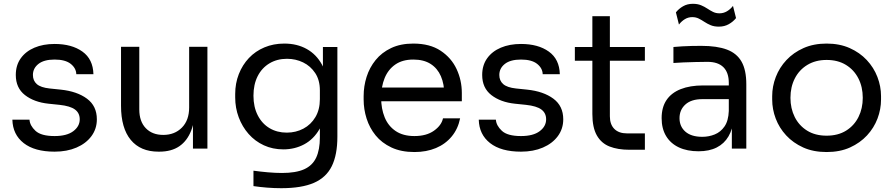

<svg xmlns="http://www.w3.org/2000/svg" viewBox="-20 -781 4702 1009"><path d="M267 16Q162 16 104.5 -29Q47 -74 45 -152H135Q137 -121 166.5 -93.5Q196 -66 267 -66Q331 -66 365 -91.5Q399 -117 399 -154Q399 -187 374 -205.5Q349 -224 293 -230L235 -236Q159 -244 111 -281.5Q63 -319 63 -387Q63 -438 89 -474.5Q115 -511 161 -530.5Q207 -550 267 -550Q357 -550 413 -510Q469 -470 471 -391H381Q380 -423 351.5 -445.5Q323 -468 267 -468Q211 -468 182 -445Q153 -422 153 -387Q153 -357 173.5 -339Q194 -321 241 -316L299 -310Q385 -301 437 -262.5Q489 -224 489 -154Q489 -104 460.5 -65.5Q432 -27 382 -5.5Q332 16 267 16Z M817 16H813Q718 16 667 -46Q616 -108 616 -225V-535H712V-206Q712 -143 746 -107.5Q780 -72 838 -72Q898 -72 936 -110.5Q974 -149 974 -216V-535H1070V0H994V-229H1006Q1006 -150 985 -95.5Q964 -41 922.5 -12.5Q881 16 817 16Z M1458 208Q1421 208 1383.5 205Q1346 202 1312 197V116Q1348 121 1387.5 124.5Q1427 128 1462 128Q1535 128 1578.5 108.5Q1622 89 1641.5 47.5Q1661 6 1661 -59V-161L1693 -237Q1690 -156 1659 -102.5Q1628 -49 1578.5 -22.5Q1529 4 1469 4Q1413 4 1366.5 -17.5Q1320 -39 1286.5 -77Q1253 -115 1234.5 -164.5Q1216 -214 1216 -269V-287Q1216 -343 1235 -391.5Q1254 -440 1288 -476Q1322 -512 1369.5 -532Q1417 -552 1474 -552Q1541 -552 1592 -523.5Q1643 -495 1672.5 -440.5Q1702 -386 1705 -307L1677 -306V-534H1753V-63Q1753 33 1723.5 92.5Q1694 152 1629.5 180Q1565 208 1458 208ZM1487 -84Q1535 -84 1574.5 -105Q1614 -126 1637.5 -165.5Q1661 -205 1661 -260V-306Q1661 -360 1636.5 -397Q1612 -434 1573 -453Q1534 -472 1488 -472Q1436 -472 1396 -448Q1356 -424 1334 -380.5Q1312 -337 1312 -278Q1312 -219 1334.5 -175Q1357 -131 1396.5 -107.5Q1436 -84 1487 -84Z M2158 18Q2088 18 2037 -6Q1986 -30 1954 -69.5Q1922 -109 1906.5 -158Q1891 -207 1891 -258V-276Q1891 -328 1906.5 -377Q1922 -426 1954 -465.5Q1986 -505 2035.5 -528.5Q2085 -552 2152 -552Q2239 -552 2295.5 -514.5Q2352 -477 2379.5 -418Q2407 -359 2407 -292V-249H1933V-321H2337L2315 -282Q2315 -339 2297 -380.5Q2279 -422 2243 -445Q2207 -468 2152 -468Q2095 -468 2057.5 -442Q2020 -416 2001.5 -371Q1983 -326 1983 -267Q1983 -210 2001.5 -164.5Q2020 -119 2059 -92.5Q2098 -66 2158 -66Q2221 -66 2260.5 -94Q2300 -122 2308 -159H2398Q2387 -104 2354 -64Q2321 -24 2271 -3Q2221 18 2158 18Z M2718 16Q2613 16 2555.5 -29Q2498 -74 2496 -152H2586Q2588 -121 2617.5 -93.5Q2647 -66 2718 -66Q2782 -66 2816 -91.5Q2850 -117 2850 -154Q2850 -187 2825 -205.5Q2800 -224 2744 -230L2686 -236Q2610 -244 2562 -281.5Q2514 -319 2514 -387Q2514 -438 2540 -474.5Q2566 -511 2612 -530.5Q2658 -550 2718 -550Q2808 -550 2864 -510Q2920 -470 2922 -391H2832Q2831 -423 2802.5 -445.5Q2774 -468 2718 -468Q2662 -468 2633 -445Q2604 -422 2604 -387Q2604 -357 2624.5 -339Q2645 -321 2692 -316L2750 -310Q2836 -301 2888 -262.5Q2940 -224 2940 -154Q2940 -104 2911.5 -65.5Q2883 -27 2833 -5.5Q2783 16 2718 16Z M3369 6H3287Q3227 6 3183.5 -11Q3140 -28 3116.5 -69.5Q3093 -111 3093 -182V-696H3185V-170Q3185 -127 3208.5 -103.5Q3232 -80 3275 -80H3369ZM3369 -462H3001V-534H3369Z M3902 0H3826V-160H3810V-345Q3810 -400 3781.5 -428Q3753 -456 3698 -456Q3667 -456 3634 -455Q3601 -454 3571 -453Q3541 -452 3519 -450V-534Q3541 -536 3565.5 -537.5Q3590 -539 3616 -539.5Q3642 -540 3666 -540Q3748 -540 3800 -520.5Q3852 -501 3877 -457Q3902 -413 3902 -338ZM3651 14Q3591 14 3547.5 -6.5Q3504 -27 3480.5 -66Q3457 -105 3457 -160Q3457 -217 3482.5 -255Q3508 -293 3557 -312.5Q3606 -332 3675 -332H3820V-260H3671Q3613 -260 3582 -232Q3551 -204 3551 -160Q3551 -116 3582 -89Q3613 -62 3671 -62Q3705 -62 3736 -74.5Q3767 -87 3787.5 -116.5Q3808 -146 3810 -198L3836 -160Q3831 -103 3808.5 -64.5Q3786 -26 3746.5 -6Q3707 14 3651 14ZM3758 -641Q3733 -641 3715 -648.5Q3697 -656 3682 -666Q3667 -676 3652 -683.5Q3637 -691 3618 -691Q3597 -691 3579.5 -680.5Q3562 -670 3548 -652L3532 -716Q3547 -735 3569.5 -748Q3592 -761 3621 -761Q3646 -761 3664 -753.5Q3682 -746 3697 -736Q3712 -726 3727 -718.5Q3742 -711 3761 -711Q3782 -711 3800 -721.5Q3818 -732 3832 -750L3848 -686Q3833 -667 3810 -654Q3787 -641 3758 -641Z M4324 18Q4254 18 4201 -6Q4148 -30 4111.5 -69.5Q4075 -109 4056.5 -158Q4038 -207 4038 -258V-276Q4038 -327 4057 -376.5Q4076 -426 4113 -465.5Q4150 -505 4203 -528.5Q4256 -552 4324 -552Q4392 -552 4445 -528.5Q4498 -505 4535 -465.5Q4572 -426 4591 -376.5Q4610 -327 4610 -276V-258Q4610 -207 4591.5 -158Q4573 -109 4536.5 -69.5Q4500 -30 4447 -6Q4394 18 4324 18ZM4324 -68Q4384 -68 4426.5 -94.5Q4469 -121 4491.5 -166Q4514 -211 4514 -267Q4514 -324 4491 -369Q4468 -414 4425.5 -440Q4383 -466 4324 -466Q4266 -466 4223 -440Q4180 -414 4157 -369Q4134 -324 4134 -267Q4134 -211 4156.5 -166Q4179 -121 4221.5 -94.5Q4264 -68 4324 -68Z"/></svg>

Font: Sora Variable
Style: Regular
Weight: 400
Designer: Jonathan Barnbrook, Julián Moncada
Foundry: Barnbrook Fonts
Version: Version 2.000